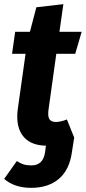

<svg xmlns="http://www.w3.org/2000/svg" viewBox="-35 -684 413 924"><path d="M198 -153Q197 -147 197 -137Q197 -116 206 -106.5Q215 -97 234 -97Q256 -97 287 -109L322 -22L311 49Q299 134 248 177Q197 220 115 220Q35 220 -15 177L46 91Q62 102 78 107Q94 112 116 112Q173 112 182 48L186 17Q119 16 83.5 -20.5Q48 -57 48 -123Q48 -141 51 -162L88 -425H23L38 -531H109L140 -649L270 -664L251 -531H358L327 -425H236Z"/></svg>

Font: Fira Sans Condensed
Style: Bold Italic
Weight: 700
Width: 3
Italic angle: -8°
Designer: Carrois Corporate & Edenspiekermann AG
Foundry: Carrois Corporate GbR & Edenspiekermann AG
Version: Version 4.203